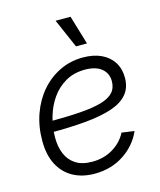

<svg xmlns="http://www.w3.org/2000/svg" viewBox="-113 -823 763 915"><g transform="rotate(-15 269.0 -366.0)"><path d="M241.2 10.3Q180.2 10.3 134.8 -14.6Q89.4 -39.6 64.2 -87.6Q39.1 -135.7 39.1 -205.6Q39.1 -276.4 60.8 -337.2Q82.5 -397.9 121.8 -443.4Q161.1 -488.8 213.9 -514.2Q266.6 -539.6 328.1 -539.6Q380.9 -539.6 418.7 -521.7Q456.5 -503.9 477.1 -471.4Q497.6 -439 497.6 -395Q497.6 -346.2 471.2 -314.5Q444.8 -282.7 392.6 -264.9Q340.3 -247.1 263.4 -240Q186.5 -232.9 85.4 -232.9L93.3 -285.6Q183.6 -285.6 248 -290.3Q312.5 -294.9 353.3 -306.6Q394 -318.4 413.6 -339.8Q433.1 -361.3 433.1 -395Q433.1 -434.1 404.5 -457.5Q376 -481 322.8 -481Q268.1 -481 226.6 -457Q185.1 -433.1 157.5 -393.3Q129.9 -353.5 116 -304.2Q102.1 -254.9 102.1 -204.1Q102.1 -159.7 116.7 -124.3Q131.3 -88.9 162.8 -68.4Q194.3 -47.9 244.6 -47.9Q302.2 -47.9 346.9 -75Q391.6 -102.1 414.1 -146L476.1 -137.2Q447.3 -71.3 384.8 -30.5Q322.3 10.3 241.2 10.3ZM311 -599.1 248.5 -742.2H322.3L365.2 -599.1Z"/></g></svg>

Font: Inter 24pt Light
Style: Italic
Weight: 300
Italic angle: -9.3988°
Designer: Rasmus Andersson
Foundry: rsms
Version: Version 4.001;git-66647c0bb